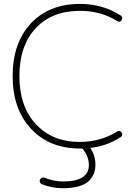

<svg xmlns="http://www.w3.org/2000/svg" viewBox="-20 -785 726 1001"><path d="M589.8 -98.6Q604.5 -108.4 614.3 -93.8Q617.2 -89.8 617.2 -85Q617.2 -75.2 609.4 -70.3Q536.1 -23.4 455.1 -14.6Q450.2 -13.7 453.1 -9.8Q477.5 26.4 477.5 76.2Q477.5 94.7 471.7 113.8Q465.8 132.8 448.7 152.8Q431.6 172.9 396 184.6Q360.4 196.3 308.6 196.3Q249 196.3 197.3 174.8Q190.4 171.9 188 164.6Q185.5 157.2 188.5 150.9Q191.4 144.5 198.7 141.6Q206.1 138.7 212.9 141.6Q259.8 161.1 308.6 161.1Q442.4 161.1 443.4 76.2Q443.4 31.2 412.1 -7.8Q409.2 -10.7 404.3 -10.7H397.5Q237.3 -10.7 141.6 -113.8Q45.9 -216.8 45.9 -387.7Q45.9 -560.5 140.6 -662.6Q235.4 -764.6 397.5 -764.6Q515.6 -764.6 609.4 -704.1Q617.2 -699.2 617.2 -689.5Q617.2 -684.6 614.3 -679.7Q604.5 -666 589.8 -675.8Q505.9 -728.5 397.5 -728.5Q250 -728.5 165.5 -637.2Q81.1 -545.9 81.1 -387.7Q81.1 -230.5 167 -137.7Q252.9 -44.9 397.5 -44.9Q503.9 -45.9 589.8 -98.6Z"/></svg>

Font: Gen Jyuu Gothic ExtraLight
Style: Regular
Weight: 100
Designer: [Source Han Sans]
Ryoko NISHIZUKA  (kana & ideographs); Paul D. Hunt (Latin, Greek & Cyrillic); Wenlong ZHANG  (bopomofo
Version: Version 1.002.20150607